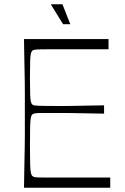

<svg xmlns="http://www.w3.org/2000/svg" viewBox="-20 -884 588 904"><path d="M93 0Q94 -72 95 -118Q96 -164 96.5 -194.5Q97 -225 97 -247.5Q97 -270 97 -293.5Q97 -317 97 -350Q97 -383 97 -406.5Q97 -430 97 -452.5Q97 -475 96.5 -505.5Q96 -536 95 -582Q94 -628 93 -700H491V-652Q471 -652 448 -652Q425 -652 399 -652Q373 -652 346 -652Q319 -652 290 -652Q238 -652 208 -652Q178 -652 163 -651.5Q148 -651 142 -649.5Q136 -648 133 -646Q128 -642 125.5 -632.5Q123 -623 122 -597Q121 -571 121 -518Q121 -466 122 -440Q123 -414 125.5 -404.5Q128 -395 133 -391Q137 -388 145.5 -387Q154 -386 177 -385.5Q200 -385 246 -385Q273 -385 289.5 -385Q306 -385 326 -385.5Q346 -386 379 -386.5Q412 -387 470 -388V-349Q412 -350 379 -350.5Q346 -351 326 -351.5Q306 -352 289.5 -352Q273 -352 246 -352Q200 -352 177 -352Q154 -352 146 -350.5Q138 -349 133 -346Q128 -342 125.5 -331.5Q123 -321 122 -291.5Q121 -262 121 -200Q121 -139 122 -109.5Q123 -80 125.5 -69.5Q128 -59 133 -55Q136 -52 142 -50.5Q148 -49 163 -48.5Q178 -48 208 -48Q238 -48 290 -48Q320 -48 348 -48Q376 -48 402 -48Q428 -48 452.5 -48Q477 -48 499 -48V0ZM277 -770 219 -864H274L311 -770Z"/></svg>

Font: Ojuju Light
Style: Regular
Weight: 300
Designer: Chisaokwu Joboson, Mirko Velimirovic
Foundry: Udi Foundry
Version: Version 1.000